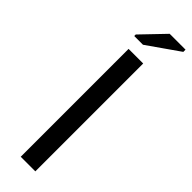

<svg xmlns="http://www.w3.org/2000/svg" viewBox="-294 -867 866 866"><g transform="rotate(45 139.0 -433.5)"><path d="M185.5 -688V0H92.3V-688ZM276.4 -853 125 -747.1H69.3V-756.8L175.3 -867.2H276.4Z"/></g></svg>

Font: Arimo Nerd Font
Style: Regular
Weight: 400
Designer: Steve Matteson
Foundry: Monotype Imaging Inc.
Version: Version 1.33;Nerd Fonts 3.2.1